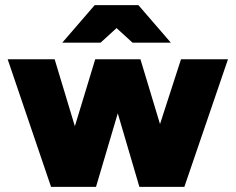

<svg xmlns="http://www.w3.org/2000/svg" viewBox="-20 -732 923 752"><path d="M527 0 689 -500H873L702 0ZM201 0 353 -500H504L356 0ZM180 0 10 -500H194L345 0ZM526 0 379 -500H530L681 0ZM499 -565 352 -699V-712H522L649 -565ZM224 -565 351 -712H521V-699L374 -565Z"/></svg>

Font: Figtree Black
Style: Regular
Weight: 900
Designer: Erik Kennedy
Foundry: Erik Kennedy
Version: Version 2.001;gftools[0.9.30]